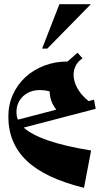

<svg xmlns="http://www.w3.org/2000/svg" viewBox="-20 -888 489 921"><path d="M417 -166 383 13Q196 -33 108 -117Q20 -201 20 -329Q20 -386 42 -434.5Q64 -483 102 -518Q140 -553 192 -573Q244 -593 304 -593L352 -635L376 -608Q355 -595 344 -574Q333 -553 333 -528Q333 -499 350.5 -466Q368 -433 405 -403L431 -410L439 -366L94 -276Q131 -242 210 -214.5Q289 -187 417 -166ZM59 -350Q59 -341 60.5 -332Q62 -323 66 -314L250 -362Q234 -383 226.5 -403.5Q219 -424 218 -450Q206 -453 194.5 -454.5Q183 -456 173 -456Q122 -456 90.5 -426Q59 -396 59 -350ZM207 -655H182L265 -868H416Z"/></svg>

Font: Trickster
Style: Regular
Weight: 400
Designer: Jean-Baptiste Morizot
Foundry: Jean-Baptiste Morizot
Version: Version 2.000;PS 2.0;hotconv 1.0.88;makeotf.lib2.5.647800